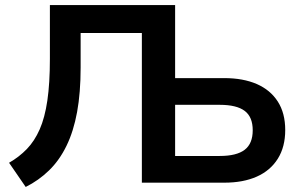

<svg xmlns="http://www.w3.org/2000/svg" viewBox="-20 -725 1195 762"><path d="M82 17 16 -79Q56 -102 86.5 -133.5Q117 -165 137.5 -211.5Q158 -258 168 -326.5Q178 -395 178 -491V-705H675V-415H870Q945 -415 999 -391.5Q1053 -368 1082.5 -322Q1112 -276 1112 -209Q1112 -142 1082.5 -95Q1053 -48 999 -24Q945 0 870 0H543V-594H300V-457Q300 -357 286 -280.5Q272 -204 244 -146.5Q216 -89 175 -49Q134 -9 82 17ZM675 -106H852Q919 -106 951 -130.5Q983 -155 983 -208Q983 -261 951 -285Q919 -309 852 -309H675Z"/></svg>

Font: Nunito Sans 10pt
Style: Bold
Weight: 700
Designer: Vernon Adams
Foundry: Vernon Adams
Version: Version 3.101;gftools[0.9.27]